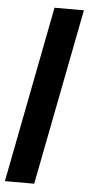

<svg xmlns="http://www.w3.org/2000/svg" viewBox="-58 -639 415 861"><g transform="rotate(5 150.0 -209.0)"><path d="M284.2 -606 129.9 188H-2L151.9 -606Z"/></g></svg>

Font: Arimo
Style: Italic
Weight: 400
Italic angle: -12°
Designer: Steve Matteson
Foundry: Monotype Imaging Inc.
Version: Version 1.33